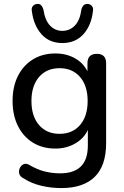

<svg xmlns="http://www.w3.org/2000/svg" viewBox="-20 -768 632 977"><path d="M283 -87Q349 -87 387.5 -132Q426 -177 426 -254Q426 -331 387.5 -376Q349 -421 283 -421Q217 -421 178.5 -376Q140 -331 140 -254Q140 -177 178.5 -132Q217 -87 283 -87ZM297 -549Q231 -549 191 -594Q151 -639 142 -712Q139 -728 147.5 -737.5Q156 -747 169 -748Q182 -749 189.5 -741Q197 -733 201 -719Q209 -665 234.5 -638Q260 -611 297 -611Q335 -611 361 -638Q387 -665 394 -719Q402 -749 426 -748Q439 -747 447.5 -737.5Q456 -728 453 -712Q445 -639 404.5 -594Q364 -549 297 -549ZM292 189Q239 189 189 177Q139 165 101 140Q83 132 78.5 117.5Q74 103 80 89Q86 75 98 68.5Q110 62 125 69Q169 95 207.5 104.5Q246 114 286 114Q427 114 427 -27V-107Q407 -63 362 -37.5Q317 -12 262 -12Q196 -12 147 -42.5Q98 -73 71 -127.5Q44 -182 44 -254Q44 -327 71 -381Q98 -435 147 -465.5Q196 -496 262 -496Q317 -496 360.5 -472Q404 -448 425 -405V-446Q425 -494 473 -494Q520 -494 520 -446V-39Q520 75 462 132Q404 189 292 189Z"/></svg>

Font: Chiron GoRound TC
Style: Regular
Weight: 400
Designer: Ryoko NISHIZUKA 西塚涼子 (kana, bopomofo & ideographs); Paul D. Hunt (Latin, Greek & Cyrillic); Sandoll Communications 산돌커뮤니
Foundry: Adobe
Version: Version 1.000;hotconv 1.1.1;makeotfexe 2.6.0